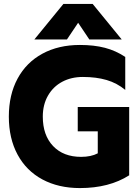

<svg xmlns="http://www.w3.org/2000/svg" viewBox="-20 -943 701 978"><path d="M303 -923H452L600 -742H435L378 -827L321 -742H155ZM25 -349Q25 -460 69.5 -542.5Q114 -625 196 -669.5Q278 -714 387 -714Q459 -714 514.5 -699.5Q570 -685 618 -653V-485Q576 -520 523 -535.5Q470 -551 402 -551Q343 -551 297 -526.5Q251 -502 224.5 -456Q198 -410 198 -349Q198 -254 250.5 -199Q303 -144 393 -144Q444 -144 478 -162V-274H376V-398H638V-50Q536 15 387 15Q278 15 196 -29Q114 -73 69.5 -155.5Q25 -238 25 -349Z"/></svg>

Font: Readiness
Style: Bold
Weight: 700
Designer: Katatrad Team
Foundry: CadsonDemak
Version: Version 1.00;January 16, 2020;FontCreator 12.0.0.2550 64-bit